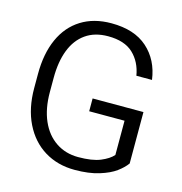

<svg xmlns="http://www.w3.org/2000/svg" viewBox="-107 -816 878 924"><g transform="rotate(15 331.5 -354.0)"><path d="M346.3 10Q261.2 10 195.7 -30.1Q130.2 -70.3 93.6 -145Q57 -219.8 57 -320.3V-390.7Q57 -491.7 90 -565.3Q123 -638.8 185.9 -678.1Q248.7 -717.5 336 -717.5Q450.8 -717.5 516 -659.4Q581.3 -601.3 594.5 -504.5H516.7Q505.5 -571.2 462.2 -612.1Q419 -653 336.8 -653Q270.5 -653 225.3 -621.1Q180 -589.2 157.4 -530.6Q134.8 -472 134.8 -391.7V-320.3Q134.8 -239 161 -178.9Q187.3 -118.8 235.6 -86.3Q284 -53.8 347 -53.8Q416.5 -53.8 457.1 -70.5Q497.7 -87.3 517.7 -110V-280.7H341.5V-344.5H594.8V-88.3Q578 -65 548.4 -43.3Q518.8 -21.5 468.1 -5.8Q417.5 10 346.3 10Z"/></g></svg>

Font: FreesentationVF
Style: Regular
Weight: 400
Designer: glyphs from Roboto by Christian Robertson / Hangul glyphs from Noto Sans CJK(Source Han Sans) by Jang Soo-young and Kang
Foundry: PT&
Version: Version 2.001;Glyphs 3.3.1 (3343)